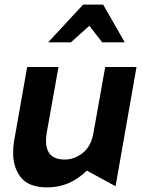

<svg xmlns="http://www.w3.org/2000/svg" viewBox="-20 -803 623 834"><path d="M37 -139Q37 -74 71.5 -31.5Q106 11 185 11Q284 11 357 -62L482 6L573 -512H437L386 -226Q376 -168 340 -139Q304 -110 261 -110Q180 -110 180 -191Q180 -207 183 -226L234 -512H98L41 -189Q37 -168 37 -139ZM428 -783H341L189 -619H288L368 -691L424 -619H522Z"/></svg>

Font: Geom SemiBold
Style: Bold Italic
Weight: 600
Italic angle: -10°
Version: Version 1.102